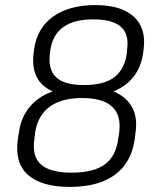

<svg xmlns="http://www.w3.org/2000/svg" viewBox="-20 -727 625 754"><path d="M254 7Q142 7 89.5 -40.5Q37 -88 50 -180L54 -205Q62 -264 94.5 -304.5Q127 -345 181 -366Q235 -387 309 -387Q382 -387 430 -366Q478 -345 499.5 -304.5Q521 -264 512 -205L509 -180Q496 -88 431 -40.5Q366 7 254 7ZM261 -49Q347 -49 391 -81Q435 -113 444 -180L448 -206Q457 -273 421 -307.5Q385 -342 303 -342Q221 -342 174.5 -307.5Q128 -273 118 -206L115 -180Q105 -113 141 -81Q177 -49 261 -49ZM304 -348Q234 -348 188.5 -367.5Q143 -387 124 -425Q105 -463 112 -518L114 -533Q125 -616 188 -661.5Q251 -707 354 -707Q456 -707 505.5 -661.5Q555 -616 544 -533L542 -518Q534 -463 504 -425Q474 -387 424 -367.5Q374 -348 304 -348ZM310 -393Q388 -393 428.5 -423.5Q469 -454 478 -517L479 -532Q488 -592 455 -621.5Q422 -651 346 -651Q271 -651 229 -621Q187 -591 178 -532L176 -517Q168 -455 200 -424Q232 -393 310 -393Z"/></svg>

Font: Pathway Extreme SemiCondensed ExtraLight
Style: Italic
Weight: 250
Width: 4
Italic angle: -8°
Version: Version 1.001;gftools[0.9.26]